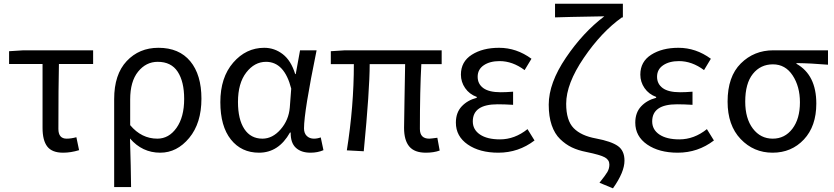

<svg xmlns="http://www.w3.org/2000/svg" viewBox="-20 -816 4527 1042"><path d="M322.3 12.7Q262.7 12.7 236.8 -20.5Q210.9 -53.7 210.9 -122.1V-468.8H29.3V-538.1L107.4 -543H485.4V-468.8H299.8Q296.9 -345.7 296.9 -116.2Q296.9 -63.5 341.8 -63.5Q366.2 -63.5 394.5 -71.3L409.2 -1Q364.3 12.7 322.3 12.7Z M599.6 199.2V-278.3Q599.6 -412.1 667.5 -484.4Q735.4 -556.6 839.8 -556.6Q952.1 -556.6 1012.7 -483.4Q1073.2 -410.2 1073.2 -280.3Q1073.2 -147.5 1006.8 -67.4Q940.4 12.7 849.6 12.7Q752 12.7 685.5 -64.5Q690.4 95.7 691.4 199.2ZM834 -63.5Q896.5 -63.5 938 -122.1Q979.5 -180.7 979.5 -279.3Q979.5 -373 944.3 -426.8Q909.2 -480.5 835.9 -480.5Q772.5 -480.5 729.5 -427.2Q686.5 -374 686.5 -276.4V-136.7Q748 -63.5 834 -63.5Z M1385.7 12.7Q1290 12.7 1232.9 -59.1Q1175.8 -130.9 1175.8 -261.7Q1175.8 -395.5 1245.6 -476.1Q1315.4 -556.6 1414.1 -556.6Q1469.7 -556.6 1514.6 -522Q1559.6 -487.3 1582 -414.1H1585L1608.4 -543H1698.2Q1629.9 -210 1629.9 -119.1Q1629.9 -92.8 1645 -78.1Q1660.2 -63.5 1683.6 -63.5Q1702.1 -63.5 1720.7 -70.3L1735.4 -1Q1704.1 12.7 1665 12.7Q1614.3 12.7 1585.4 -14.2Q1556.6 -41 1557.6 -96.7H1553.7Q1492.2 12.7 1385.7 12.7ZM1404.3 -63.5Q1459 -63.5 1502.9 -113.8Q1546.9 -164.1 1552.7 -232.4L1560.5 -335Q1523.4 -480.5 1423.8 -480.5Q1361.3 -480.5 1316.4 -422.4Q1271.5 -364.3 1271.5 -262.7Q1271.5 -168 1306.2 -115.7Q1340.8 -63.5 1404.3 -63.5Z M2291 12.7Q2229.5 12.7 2201.2 -21Q2172.9 -54.7 2172.9 -122.1Q2172.9 -148.4 2175.3 -276.4Q2177.7 -404.3 2178.7 -467.8H1986.3Q1986.3 -328.1 1954.1 4.9L1862.3 0Q1900.4 -239.3 1900.4 -467.8H1775.4V-538.1L1852.5 -543H2377V-467.8H2266.6Q2258.8 -326.2 2258.8 -116.2Q2258.8 -63.5 2309.6 -63.5Q2317.4 -63.5 2353.5 -68.4L2366.2 1Q2334 12.7 2291 12.7Z M2684.6 12.7Q2583 12.7 2518.6 -31.7Q2454.1 -76.2 2454.1 -150.4Q2454.1 -205.1 2485.8 -238.8Q2517.6 -272.5 2567.4 -285.2V-290Q2527.3 -304.7 2504.4 -337.9Q2481.4 -371.1 2481.4 -411.1Q2481.4 -481.4 2540.5 -519Q2599.6 -556.6 2688.5 -556.6Q2783.2 -556.6 2864.3 -497.1L2827.1 -435.5Q2761.7 -484.4 2691.4 -484.4Q2638.7 -484.4 2605.5 -461.9Q2572.3 -439.5 2572.3 -399.4Q2572.3 -360.4 2603 -337.9Q2633.8 -315.4 2697.3 -315.4Q2725.6 -315.4 2764.6 -318.4V-247.1Q2717.8 -250 2680.7 -250Q2545.9 -250 2545.9 -157.2Q2545.9 -112.3 2585 -85.9Q2624 -59.6 2693.4 -59.6Q2773.4 -59.6 2842.8 -115.2L2880.9 -53.7Q2793.9 12.7 2684.6 12.7Z M3306.6 206.1 3233.4 175.8Q3265.6 135.7 3276.4 117.2Q3287.1 98.6 3287.1 77.1Q3287.1 51.8 3262.7 38.1Q3238.3 24.4 3162.1 8.8Q3117.2 0 3083.5 -16.1Q3049.8 -32.2 3020 -61Q2990.2 -89.8 2974.1 -136.7Q2958 -183.6 2958 -248Q2958 -365.2 3051.3 -502.9Q3144.5 -640.6 3259.8 -727.5Q3037.1 -723.6 2992.2 -721.7V-795.9H3360.4V-721.7H3355.5Q3244.1 -642.6 3148.4 -502Q3052.7 -361.3 3052.7 -252.9Q3052.7 -162.1 3093.3 -120.6Q3133.8 -79.1 3214.8 -64.5Q3297.9 -48.8 3333.5 -23.4Q3369.1 2 3369.1 55.7Q3369.1 118.2 3306.6 206.1Z M3658.2 12.7Q3556.6 12.7 3492.2 -31.7Q3427.7 -76.2 3427.7 -150.4Q3427.7 -205.1 3459.5 -238.8Q3491.2 -272.5 3541 -285.2V-290Q3501 -304.7 3478 -337.9Q3455.1 -371.1 3455.1 -411.1Q3455.1 -481.4 3514.2 -519Q3573.2 -556.6 3662.1 -556.6Q3756.8 -556.6 3837.9 -497.1L3800.8 -435.5Q3735.4 -484.4 3665 -484.4Q3612.3 -484.4 3579.1 -461.9Q3545.9 -439.5 3545.9 -399.4Q3545.9 -360.4 3576.7 -337.9Q3607.4 -315.4 3670.9 -315.4Q3699.2 -315.4 3738.3 -318.4V-247.1Q3691.4 -250 3654.3 -250Q3519.5 -250 3519.5 -157.2Q3519.5 -112.3 3558.6 -85.9Q3597.7 -59.6 3667 -59.6Q3747.1 -59.6 3816.4 -115.2L3854.5 -53.7Q3767.6 12.7 3658.2 12.7Z M3928.7 -264.6Q3928.7 -400.4 4000.5 -471.7Q4072.3 -543 4176.8 -543H4473.6V-464.8Q4380.9 -472.7 4302.7 -473.6V-469.7Q4410.2 -409.2 4410.2 -253.9Q4410.2 -130.9 4342.8 -59.1Q4275.4 12.7 4172.9 12.7Q4070.3 12.7 3999.5 -61.5Q3928.7 -135.7 3928.7 -264.6ZM4173.8 -63.5Q4239.3 -63.5 4280.3 -117.2Q4321.3 -170.9 4321.3 -260.7Q4321.3 -346.7 4281.7 -406.7Q4242.2 -466.8 4174.8 -466.8Q4107.4 -466.8 4065.9 -415Q4024.4 -363.3 4024.4 -264.6Q4024.4 -172.9 4065.9 -118.2Q4107.4 -63.5 4173.8 -63.5Z"/></svg>

Font: GenYoGothic TW TTF Regular
Style: Regular
Weight: 400
Version: Version 1.300